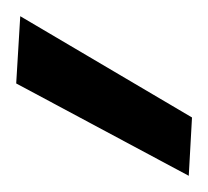

<svg xmlns="http://www.w3.org/2000/svg" viewBox="-20 -759 257 237"><path d="M213 -542 0 -656 5 -739 217 -614Z"/></svg>

Font: DM Sans 20pt Medium
Style: Regular
Weight: 500
Version: Version 4.004;gftools[0.9.30]